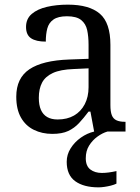

<svg xmlns="http://www.w3.org/2000/svg" viewBox="-20 -566 603 826"><path d="M205 10Q161 10 125.5 -7.5Q90 -25 70 -60.5Q50 -96 50 -150Q50 -230 106.5 -268Q163 -306 278 -310L361 -313V-373Q361 -409 355 -436.5Q349 -464 329 -480Q309 -496 268 -496Q230 -496 210 -482Q190 -468 183.5 -443.5Q177 -419 177 -387Q135 -387 113.5 -401.5Q92 -416 92 -450Q92 -485 116.5 -506Q141 -527 182 -536.5Q223 -546 272 -546Q364 -546 409.5 -507Q455 -468 455 -373V-114Q455 -86 461 -70.5Q467 -55 481 -48.5Q495 -42 517 -42H520V0H385L369 -86H361Q340 -58 320 -36.5Q300 -15 273.5 -2.5Q247 10 205 10ZM228 -52Q269 -52 298.5 -69Q328 -86 344.5 -117.5Q361 -149 361 -191V-272L297 -269Q240 -267 207.5 -252Q175 -237 161 -210.5Q147 -184 147 -145Q147 -114 156 -93.5Q165 -73 183 -62.5Q201 -52 228 -52ZM404 240Q340 240 303.5 213.5Q267 187 267 130Q267 99 284 72Q301 45 328 26Q355 7 385 0H442Q421 6 399.5 21.5Q378 37 363.5 60Q349 83 349 115Q349 148 368.5 163Q388 178 418 178Q432 178 447.5 176Q463 174 481 170V224Q471 229 457 232.5Q443 236 429 238Q415 240 404 240Z"/></svg>

Font: Noto Serif Telugu
Style: Regular
Weight: 400
Designer: Jelle Bosma - Monotype Design Team
Foundry: Monotype Imaging Inc.
Version: Version 2.003